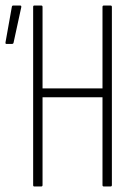

<svg xmlns="http://www.w3.org/2000/svg" viewBox="-20 -675 486 695"><path d="M104 0Q100 0 100 -5V-650Q100 -655 104 -655H129Q134 -655 134 -650V-355H351V-650Q351 -655 356 -655H380Q385 -655 385 -650V-5Q385 0 380 0H356Q351 0 351 -5V-323H134V-5Q134 0 129 0ZM3 -516Q-1 -516 0 -522L23 -651Q24 -655 28 -655H53Q58 -655 57 -649L29 -520Q28 -516 23 -516Z"/></svg>

Font: Sofia Sans Extra Condensed ExtraLight
Style: Regular
Weight: 250
Designer: Botio Nikoltchev, Ani Petrova
Foundry: lettersoup
Version: Version 4.101